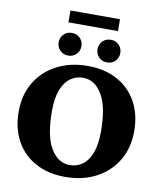

<svg xmlns="http://www.w3.org/2000/svg" viewBox="-106 -1088 999 1187"><g transform="rotate(10 394.0 -494.5)"><path d="M405 -685Q511.5 -685 590.5 -642Q669.5 -599 713 -520.8Q756.5 -442.5 756.5 -336Q756.5 -231.5 709 -152.2Q661.5 -73 577.5 -29Q493.5 15 383.5 15Q277 15 198 -28Q119 -71 75.5 -149.5Q32 -228 32 -334Q32 -439 79.5 -518Q127 -597 211.2 -641Q295.5 -685 405 -685ZM399.5 -62Q443 -62 478 -86.2Q513 -110.5 533.8 -162.8Q554.5 -215 554.5 -298.5Q554.5 -455.5 508.2 -531.8Q462 -608 389 -608Q346 -608 310.8 -583.8Q275.5 -559.5 254.8 -507.5Q234 -455.5 234 -371.5Q234 -214.5 280.2 -138.2Q326.5 -62 399.5 -62ZM272.5 -727Q241 -727 221 -747.8Q201 -768.5 201 -797.5Q201 -827.5 221 -848.2Q241 -869 272.5 -869Q304.5 -869 324.2 -848.2Q344 -827.5 344 -797.5Q344 -768.5 324.2 -747.8Q304.5 -727 272.5 -727ZM516.5 -727Q485 -727 465 -747.8Q445 -768.5 445 -797.5Q445 -827.5 465 -848.2Q485 -869 516.5 -869Q548.5 -869 568.2 -848.2Q588 -827.5 588 -797.5Q588 -768.5 568.2 -747.8Q548.5 -727 516.5 -727ZM239 -929.5V-1004H550V-929.5Z"/></g></svg>

Font: Newsreader 16pt ExtraBold
Style: Regular
Weight: 800
Designer: Hugues Gentile
Foundry: Production Type
Version: Version 1.003; ttfautohint (v1.8.3)